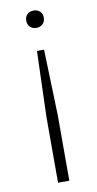

<svg xmlns="http://www.w3.org/2000/svg" viewBox="-85 -585 412 813"><g transform="rotate(-10 121.0 -178.0)"><path d="M120.5 -546Q137.5 -546 148 -536Q158.5 -526 158.5 -509Q158.5 -492.5 148 -482Q137.5 -471.5 120.5 -471.5Q104 -471.5 93.5 -481.8Q83 -492 83 -509Q83 -526 93.5 -536Q104 -546 120.5 -546ZM105.5 -375H136L145 -92V190H96.5V-92Z"/></g></svg>

Font: Encode Sans SmExp XLt
Style: Regular
Weight: 200
Width: 6
Designer: Multiple Designers
Foundry: Impallari Type
Version: Version 3.002; ttfautohint (v1.8.3) -l 8 -r 50 -G 200 -x 14 